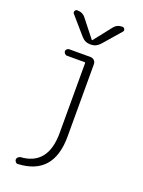

<svg xmlns="http://www.w3.org/2000/svg" viewBox="-179 -836 858 1148"><g transform="rotate(20 250.0 -262.5)"><path d="M393.6 -754.9Q403.3 -754.9 408.2 -745.6Q413.1 -736.3 406.2 -728.5L309.6 -617.2Q285.2 -589.8 252 -589.8H248Q213.9 -589.8 190.4 -617.2L93.8 -728.5Q87.9 -735.4 91.8 -745.1Q95.7 -754.9 106.4 -754.9Q141.6 -754.9 161.1 -728.5L248 -618.2Q249 -617.2 250 -617.2L252 -618.2L338.9 -728.5Q358.4 -754.9 393.6 -754.9ZM85.9 230.5Q78.1 231.4 71.8 224.1Q65.4 216.8 65.4 209Q65.4 201.2 71.8 194.8Q78.1 188.5 85.9 186.5Q257.8 175.8 257.8 -29.3V-473.6Q257.8 -478.5 253.9 -478.5H140.6Q132.8 -478.5 126.5 -485.4Q120.1 -492.2 120.1 -500Q120.1 -507.8 126.5 -513.7Q132.8 -519.5 140.6 -519.5H275.4Q290 -519.5 299.8 -509.8Q309.6 -500 309.6 -485.4V-25.4Q309.6 219.7 85.9 230.5Z"/></g></svg>

Font: Rounded-L Mgen+ 1mn light
Style: Regular
Weight: 200
Designer: [Source Han Sans]
Ryoko NISHIZUKA  (kana & ideographs); Paul D. Hunt (Latin, Greek & Cyrillic); Wenlong ZHANG  (bopomofo
Version: Version 1.059.20150602